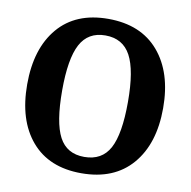

<svg xmlns="http://www.w3.org/2000/svg" viewBox="-76 -736 816 822"><g transform="rotate(10 331.5 -324.5)"><path d="M330 11Q189 11 112.5 -78.5Q36 -168 36 -324Q36 -480 112.5 -570Q189 -660 330 -660Q472 -660 549.5 -569.5Q627 -479 627 -324Q627 -169 549.5 -79Q472 11 330 11ZM330 -60Q407 -60 440.5 -122.5Q474 -185 474 -324Q474 -462 440 -525Q406 -588 330 -588Q255 -588 221.5 -525Q188 -462 188 -324Q188 -185 221 -122.5Q254 -60 330 -60Z"/></g></svg>

Font: Arsenal
Style: Bold
Weight: 700
Designer: Andrij Shevchenko
Foundry: Stairsfor
Version: Version 2.001;PS 002.001;hotconv 1.0.88;makeotf.lib2.5.64775